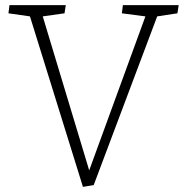

<svg xmlns="http://www.w3.org/2000/svg" viewBox="-20 -721 718 750"><path d="M328 -57H329L548 -657L456 -669L460 -701H678L673 -669L594 -657L346 2L304 9L97 -657L13 -669L17 -701H237L232 -669L147 -657Z"/></svg>

Font: Literata ExtraLight
Style: Italic
Weight: 250
Italic angle: -2°
Designer: Latin by Veronika Burian and Jose Scaglione. Greek by Irene Vlachou. Cyrillic by Vera Evstafieva
Foundry: TypeTogether
Version: Version 3.002